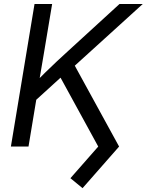

<svg xmlns="http://www.w3.org/2000/svg" viewBox="-20 -748 748 980"><path d="M131.3 -208 148.9 -315.9Q179.2 -347.2 209.2 -376.2Q239.3 -405.3 269.5 -434.1Q299.8 -462.9 331.5 -491.2L589.8 -727.5H708.5L342.8 -395.5L337.9 -396ZM35.6 0 156.2 -727.5H246.1L204.1 -476.1L177.7 -320.8L171.4 -276.9L125.5 0ZM401.4 212.4 339.4 161.6 481.4 0 277.8 -372.1 345.2 -442.9 587.9 0Z"/></svg>

Font: Inter 24pt
Style: Italic
Weight: 400
Italic angle: -9.3988°
Designer: Rasmus Andersson
Foundry: rsms
Version: Version 4.001;git-66647c0bb